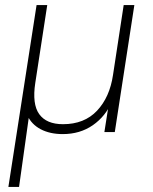

<svg xmlns="http://www.w3.org/2000/svg" viewBox="-20 -520 601 756"><path d="M13 216 124 -500H166L119 -194Q106 -110 134.5 -70.5Q163 -31 228 -31Q312 -31 362 -84Q412 -137 425 -225L467 -500H509L432 0H391L410 -121H421Q396 -62 345.5 -27Q295 8 227 8Q177 8 140.5 -11Q104 -30 87 -67L95 -69L55 216Z"/></svg>

Font: Mulish ExtraLight ExtraLight
Style: Italic
Weight: 250
Italic angle: -9°
Version: Version 3.603